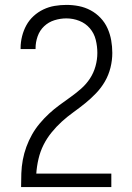

<svg xmlns="http://www.w3.org/2000/svg" viewBox="-20 -763 540 783"><path d="M66 0V-1Q66 -29 67 -56.5Q68 -84 73 -111Q78 -138 87.5 -164Q97 -190 110.5 -214Q124 -238 142 -259.5Q160 -281 180 -299.5Q200 -318 222.5 -334.5Q245 -351 267.5 -367Q290 -383 311 -401.5Q332 -420 347 -443Q362 -466 369.5 -493Q377 -520 377 -547Q377 -574 370.5 -600.5Q364 -627 346.5 -647.5Q329 -668 303.5 -678Q278 -688 251 -688Q226 -688 202 -680.5Q178 -673 160 -656Q142 -639 133.5 -615Q125 -591 125 -566Q125 -565 125 -564.5Q125 -564 125 -563H64Q64 -564 64 -565Q64 -566 64 -567Q64 -591 70 -615Q76 -639 87.5 -660Q99 -681 117 -697.5Q135 -714 157 -724.5Q179 -735 203 -739Q227 -743 251 -743Q277 -743 302 -738Q327 -733 349.5 -721Q372 -709 390 -690Q408 -671 418.5 -647.5Q429 -624 433.5 -598.5Q438 -573 438 -547Q438 -517 430.5 -487Q423 -457 408 -431Q393 -405 372 -383Q351 -361 327.5 -342Q304 -323 279 -305Q254 -287 232 -267Q210 -247 190.5 -223Q171 -199 157.5 -172Q144 -145 137 -115Q130 -85 128 -55H434V0Z"/></svg>

Font: iosevka_custom_sans_ss08 Light
Style: Regular
Weight: 300
Designer: Belleve Invis
Foundry: Belleve Invis
Version: Version 10.3.0; ttfautohint (v1.8.3)